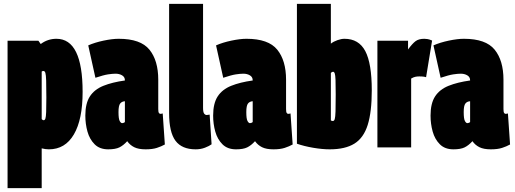

<svg xmlns="http://www.w3.org/2000/svg" viewBox="-20 -760 2653 990"><path d="M19 210V-550H178L190 -533Q226 -560 271 -560Q406 -560 406 -286Q406 -144 361 -67Q316 10 232 10Q215 10 195 5V210ZM205 -140Q211 -140 214 -148.5Q217 -157 218 -182.5Q219 -208 219 -257Q219 -316 218 -345Q217 -374 214 -384Q211 -394 204 -394Q198 -394 195 -391V-146Q200 -140 205 -140Z M420 -164Q420 -227 443.5 -263Q467 -299 513 -317.5Q559 -336 624 -345V-346Q624 -363 609.5 -371.5Q595 -380 576 -380Q560 -380 537 -376.5Q514 -373 472 -359L435 -526Q469 -541 514 -550.5Q559 -560 592 -560Q705 -560 750.5 -504Q796 -448 796 -349V-198Q796 -182 799.5 -177.5Q803 -173 806 -173Q813 -173 819 -175L830 -15Q812 -5 789 2.5Q766 10 731 10Q694 10 672 -1Q650 -12 636 -32Q616 -10 595.5 0Q575 10 538 10Q494 10 468 -16Q442 -42 431 -81.5Q420 -121 420 -164ZM591 -182Q591 -148 597 -136.5Q603 -125 610 -125Q612 -125 617 -126.5Q622 -128 624 -131V-238Q608 -237 599.5 -226Q591 -215 591 -182Z M1027 -740V-204Q1027 -182 1032.5 -174.5Q1038 -167 1046 -167Q1051 -167 1061 -169L1071 -16Q1059 -7 1037 1.5Q1015 10 989 10Q918 10 885 -34Q852 -78 852 -177V-740Z M1079 -164Q1079 -227 1102.5 -263Q1126 -299 1172 -317.5Q1218 -336 1283 -345V-346Q1283 -363 1268.5 -371.5Q1254 -380 1235 -380Q1219 -380 1196 -376.5Q1173 -373 1131 -359L1094 -526Q1128 -541 1173 -550.5Q1218 -560 1251 -560Q1364 -560 1409.5 -504Q1455 -448 1455 -349V-198Q1455 -182 1458.5 -177.5Q1462 -173 1465 -173Q1472 -173 1478 -175L1489 -15Q1471 -5 1448 2.5Q1425 10 1390 10Q1353 10 1331 -1Q1309 -12 1295 -32Q1275 -10 1254.5 0Q1234 10 1197 10Q1153 10 1127 -16Q1101 -42 1090 -81.5Q1079 -121 1079 -164ZM1250 -182Q1250 -148 1256 -136.5Q1262 -125 1269 -125Q1271 -125 1276 -126.5Q1281 -128 1283 -131V-238Q1267 -237 1258.5 -226Q1250 -215 1250 -182Z M1511 -19V-740H1686V-535Q1700 -546 1720 -553Q1740 -560 1756 -560Q1830 -560 1863.5 -496.5Q1897 -433 1897 -294Q1897 -183 1876 -116Q1855 -49 1807.5 -19.5Q1760 10 1680 10Q1642 10 1595 2Q1548 -6 1511 -19ZM1686 -139Q1692 -136 1696 -136Q1703 -136 1706 -146Q1709 -156 1710 -185.5Q1711 -215 1711 -273Q1711 -323 1710 -348Q1709 -373 1706 -381.5Q1703 -390 1697 -390Q1692 -390 1686 -384Z M2084 -550V-505Q2106 -535 2122.5 -547.5Q2139 -560 2168 -560Q2175 -560 2184.5 -558.5Q2194 -557 2208 -551L2177 -362Q2167 -365 2157 -365.5Q2147 -366 2142 -366Q2131 -366 2121.5 -364Q2112 -362 2100 -355V0H1926V-550Z M2200 -164Q2200 -227 2223.5 -263Q2247 -299 2293 -317.5Q2339 -336 2404 -345V-346Q2404 -363 2389.5 -371.5Q2375 -380 2356 -380Q2340 -380 2317 -376.5Q2294 -373 2252 -359L2215 -526Q2249 -541 2294 -550.5Q2339 -560 2372 -560Q2485 -560 2530.5 -504Q2576 -448 2576 -349V-198Q2576 -182 2579.5 -177.5Q2583 -173 2586 -173Q2593 -173 2599 -175L2610 -15Q2592 -5 2569 2.5Q2546 10 2511 10Q2474 10 2452 -1Q2430 -12 2416 -32Q2396 -10 2375.5 0Q2355 10 2318 10Q2274 10 2248 -16Q2222 -42 2211 -81.5Q2200 -121 2200 -164ZM2371 -182Q2371 -148 2377 -136.5Q2383 -125 2390 -125Q2392 -125 2397 -126.5Q2402 -128 2404 -131V-238Q2388 -237 2379.5 -226Q2371 -215 2371 -182Z"/></svg>

Font: Georama ExtraCondensed Black
Style: Regular
Weight: 900
Width: 2
Designer: Jean-Baptiste Levee
Foundry: Production Type
Version: Version 1.000